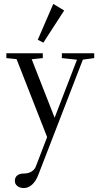

<svg xmlns="http://www.w3.org/2000/svg" viewBox="-20 -684 506 973"><path d="M199.7 -467.8 171.4 -482.4 250 -664.1 305.2 -630.9ZM101.1 269Q81.5 269 68.4 259Q55.2 249 55.2 232.9Q55.2 215.3 67.1 205.3Q79.1 195.3 101.1 195.3Q124 195.3 139.9 185.3Q155.8 175.3 161.6 159.7L218.8 10.7L64 -384.3L12.2 -389.6V-414.1H196.8V-389.6L140.6 -383.8L256.8 -87.4L370.1 -381.3L293.5 -389.6V-414.1H457.5V-389.6L399.9 -381.8L174.3 201.7Q161.6 234.9 142.1 252Q122.6 269 101.1 269Z"/></svg>

Font: Elstob 18pt
Style: Regular
Weight: 400
Designer: Peter S. Baker
Version: Version 1.015